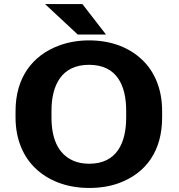

<svg xmlns="http://www.w3.org/2000/svg" viewBox="-20 -921 888 951"><path d="M783 -339V-371C783 -481 745 -568 682 -627C624 -681 538 -721 421 -721C367 -721 318 -712 274 -696C138 -646 57 -534 57 -371V-339C57 -230 96 -142 159 -84C217 -30 305 10 422 10C476 10 525 2 569 -14C705 -64 783 -175 783 -339ZM422 -110C392 -110 366 -115 343 -125C265 -159 235 -239 235 -339V-372C235 -498 284 -600 421 -600C559 -600 605 -498 605 -372V-339C605 -214 559 -110 422 -110ZM505 -750 388 -901H203L365 -750Z"/></svg>

Font: Asimov
Style: XWid
Weight: 500
Designer: Google
Version: Version 2.000980; 2014